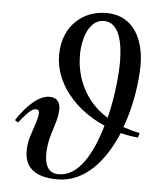

<svg xmlns="http://www.w3.org/2000/svg" viewBox="-51 -723 657 777"><g transform="rotate(5 278.0 -334.0)"><path d="M526 -206C501 -210 480 -217 459 -224C492 -314 506 -412 506 -481C506 -575 466 -678 351 -678C304 -678 262 -663 229 -632C197 -602 174 -556 174 -492C174 -376 263 -275 382 -223C350 -112 297 -11 214 -11C169 -11 157 -48 157 -89C157 -112 161 -138 168 -163L186 -223C193 -247 194 -266 194 -275C194 -305 178 -320 150 -320C112 -320 66 -285 19 -214L32 -205C73 -257 87 -265 101 -265C109 -265 113 -261 113 -251C113 -244 111 -230 105 -212L84 -147C80 -134 77 -111 77 -94C77 -34 111 10 211 10C326 10 404 -89 450 -199C473 -193 497 -189 521 -187ZM422 -484C422 -436 414 -345 392 -256C280 -324 258 -436 258 -498C258 -571 285 -645 343 -645C405 -645 422 -565 422 -484Z"/></g></svg>

Font: XITS
Style: Italic
Weight: 400
Italic angle: -16.33°
Designer: MicroPress Inc., with final additions and corrections provided by Coen Hoffman, Elsevier (retired)
Version: Version 1.107